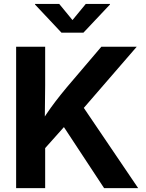

<svg xmlns="http://www.w3.org/2000/svg" viewBox="-20 -968 751 988"><path d="M172.9 -161.6V-308.6Q195.8 -346.7 218.3 -380.1Q240.7 -413.6 266.1 -446.8Q291.5 -480 323.2 -518.1L501.5 -727.5H683.6L376.5 -372.6L364.3 -376ZM63 0V-727.5H212.4V-528.3L210.4 -343.3L212.4 -270.5V0ZM515.6 0 299.3 -328.6 392.6 -440.4 690.9 0ZM284.7 -947.8 353 -864.7 421.4 -947.8H545.9V-944.8L409.2 -799.8H296.4L160.2 -944.8V-947.8Z"/></svg>

Font: Inter 18pt
Style: Bold
Weight: 700
Designer: Rasmus Andersson
Foundry: rsms
Version: Version 4.001;git-66647c0bb